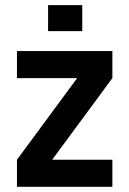

<svg xmlns="http://www.w3.org/2000/svg" viewBox="-20 -715 494 735"><path d="M410.2 -416 179.7 -103.5H410.2V0H44.9V-103.5L275.4 -416H44.9V-519.5H410.2ZM164.1 -695.3H294.9V-595.7H164.1Z"/></svg>

Font: Dinish
Style: Bold
Weight: 700
Designer: Bert Driehuis
Foundry: Playbeing
Version: Version 3.006; git-39231f3c-release